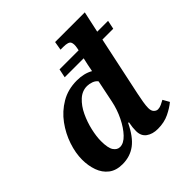

<svg xmlns="http://www.w3.org/2000/svg" viewBox="-197 -926 1102 1102"><g transform="rotate(-45 354.0 -375.0)"><path d="M185 10Q134 10 101.5 -15Q69 -40 54 -82Q39 -124 39 -173Q39 -227 59 -286.5Q79 -346 117 -398Q155 -450 211 -483Q267 -516 339 -516Q397 -516 439 -492Q442 -509 447.5 -535.5Q453 -562 457 -578H303L314 -631H469L472 -646Q478 -676 470 -691.5Q462 -707 421 -707H398L407 -760H648L620 -631H708L697 -578H609L532 -215Q526 -187 521.5 -159.5Q517 -132 517 -114Q517 -91 528 -80Q539 -69 552 -69Q565 -69 580.5 -76Q596 -83 608 -90L630 -51Q604 -29 564 -9.5Q524 10 472 10Q429 10 401.5 -10Q374 -30 374 -70Q374 -86 375.5 -99.5Q377 -113 381 -135H375Q338 -58 292.5 -24Q247 10 185 10ZM245 -70Q275 -70 305.5 -102Q336 -134 360.5 -184Q385 -234 396 -288L424 -424Q414 -438 395 -445Q376 -452 358 -452Q318 -452 286.5 -423Q255 -394 234 -349.5Q213 -305 202 -257Q191 -209 191 -172Q191 -115 206.5 -92.5Q222 -70 245 -70Z"/></g></svg>

Font: Noto Serif
Style: Bold Italic
Weight: 700
Italic angle: -12°
Designer: Monotype Design Team
Foundry: Monotype Imaging Inc.
Version: Version 2.013